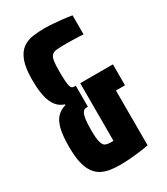

<svg xmlns="http://www.w3.org/2000/svg" viewBox="-176 -776 754 865"><g transform="rotate(-30 200.5 -344.0)"><path d="M187 8Q160 8 136 4Q112 0 92.5 -10.5Q73 -21 58.5 -42Q44 -63 36.5 -96Q29 -129 29 -178Q29 -237 38 -271.5Q47 -306 65 -324Q83 -342 109 -349V-353Q72 -364 54 -404.5Q36 -445 36 -522Q36 -584 49.5 -619.5Q63 -655 86.5 -671.5Q110 -688 140 -692Q170 -696 202 -696Q221 -696 244.5 -694Q268 -692 293 -689.5Q318 -687 339 -683V-584Q332 -585 316 -585.5Q300 -586 283.5 -586.5Q267 -587 253 -587Q222 -587 203.5 -585.5Q185 -584 176 -575.5Q167 -567 164 -548Q161 -529 161 -494Q161 -463 162.5 -444.5Q164 -426 166.5 -416.5Q169 -407 174 -404Q179 -401 186 -401H193V-292H187Q181 -292 175 -289.5Q169 -287 164 -278Q159 -269 156 -249.5Q153 -230 153 -195Q153 -150 158.5 -130Q164 -110 175.5 -105.5Q187 -101 205 -101Q210 -101 215.5 -101.5Q221 -102 227 -103Q233 -104 237 -105L216 -86V-401H386V-292H339V-7Q319 -3 292 0.5Q265 4 237.5 6Q210 8 187 8Z"/></g></svg>

Font: Saira UltraCondensed Black
Style: Regular
Weight: 900
Width: 1
Designer: Hector Gatti with collaboration of the Omnibus-Type team
Foundry: Omnibus-Type
Version: Version 1.101